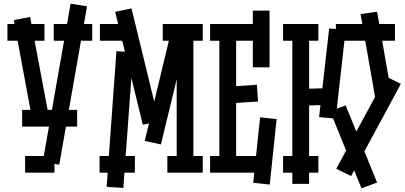

<svg xmlns="http://www.w3.org/2000/svg" viewBox="-20 -929 2177 1033"><path d="M54.2 -820.8 142.1 -837.9 244.1 -295.9 154.8 -278.8ZM448.2 -895 298.8 -43 210 -58.1 359.9 -909.2ZM99.1 -248V-337.9H395V-248ZM20 -710V-799.8H219.2V-710ZM269 -710V-799.8H476.1V-710ZM115.2 -89.8H272.9V0H115.2Z M1020.5 -38.1H930.7V-731.9H1020.5ZM696.8 -647.9 643.6 82 553.7 76.2 606.4 -653.8ZM748.5 -257.8 599.6 -865.2 687.5 -883.8 835.4 -276.9ZM1070.8 -89.8V0H880.4V-89.8ZM705.6 0H515.6V-89.8H705.6ZM688.5 -710H517.6V-799.8H688.5ZM845.7 -151.9 758.8 -170.9 906.7 -785.2 994.6 -766.1ZM1070.8 -710H855.5V-799.8H1070.8Z M1160.2 -35.2V-765.1H1250.5V-35.2ZM1110.4 -89.8H1400.4V0H1110.4ZM1110.4 -799.8H1394.5V-710H1110.4ZM1340.3 -566.9V-872.1H1430.2V-566.9ZM1342.3 54.2 1379.4 -297.9 1468.3 -288.1 1431.2 64ZM1200.2 -461.9 1362.3 -473.1 1368.2 -382.8 1206.5 -372.1Z M1552.7 60.1V-765.1H1643.1V60.1ZM1578.1 -450.2 1763.7 -455.1 1768.1 -365.2 1581.1 -359.9ZM1502.9 -89.8H1692.9V0H1502.9ZM1502.9 -799.8H1692.9V-710H1502.9ZM1998 -407.2 1919.9 -853 2008.8 -866.2 2086.9 -419.9ZM1924.8 84 1755.9 -331.1 1839.8 -361.8 2008.8 53.2ZM1869.1 18.1 1789.1 -21 2057.1 -517.1 2136.7 -478ZM1787.1 -799.8H2105V-710H1787.1ZM1696.8 -298.8 1751 -775.9 1839.8 -769 1786.1 -291Z"/></svg>

Font: Opir
Style: Regular
Weight: 400
Designer: Maksym Kobuzan
Version: Version 1.000;FEAKit 1.0